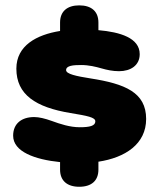

<svg xmlns="http://www.w3.org/2000/svg" viewBox="-20 -668 594 716"><path d="M275.5 28.5C321 28.5 347 6 347 -35.5V-65C446.5 -80 525 -130.5 525 -224.5C525 -323.5 446 -355.5 318 -375.5C264 -384 226.5 -392 226.5 -406.5C226.5 -423.5 253.5 -425.5 282.5 -425.5C311.5 -425.5 337.5 -419 358.5 -413C379.5 -407 400.5 -402.5 424 -402.5C467 -402.5 501 -424 501 -466C501 -526.5 428 -548.5 347 -555.5V-584C347 -625.5 321 -648 275.5 -648C230.5 -648 204 -625.5 204 -584V-552.5C116.5 -538.5 41 -498 41 -412C41 -315 113 -268 242.5 -246.5C306 -236 335.5 -230.5 335.5 -215.5C335.5 -198.5 314.5 -193.5 277.5 -193.5C240.5 -193.5 204.5 -205.5 173 -217C148 -226 125.5 -231.5 107.5 -231.5C61.5 -231.5 29 -208 29 -162C29 -102 110.5 -73 204 -63.5V-35.5C204 6 230.5 28.5 275.5 28.5Z"/></svg>

Font: RTM Light Light
Style: Regular
Weight: 300
Designer: after Tyler Finck
Foundry: An Endless Supply
Version: Version 1.000;Glyphs 3.2.1 (3258)